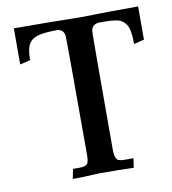

<svg xmlns="http://www.w3.org/2000/svg" viewBox="-70 -639 626 700"><g transform="rotate(-10 243.5 -289.0)"><path d="M143.6 0.5 150.9 -35.6H176.3Q194.3 -35.6 202.1 -42Q210 -48.3 210 -76.2Q210 -507.3 208.5 -518.1Q205.6 -541 183.1 -543.9Q140.6 -543.9 115.2 -538.3Q89.8 -532.7 77.6 -514.4Q65.4 -496.1 65.4 -453.1L27.3 -443.8V-577.6Q151.4 -577.6 273.4 -575.2Q369.6 -577.6 487.3 -577.6V-454.6L449.2 -445.3Q449.2 -499.5 436.3 -518.3Q423.3 -537.1 401.9 -541Q382.8 -544.4 357.4 -544.4H340.3Q311 -544.4 307.1 -518.6Q305.7 -507.3 305.7 -79.6Q305.7 -42.5 321.3 -38.1Q330.1 -35.6 339.4 -35.6H374.5L369.6 -1Q316.9 -2.9 243.7 -2.9Q231.9 -2.9 221.7 -2Q188.5 0.5 143.6 0.5Z"/></g></svg>

Font: Quaaykop
Style: Medium
Weight: 500
Designer: Tup Wanders
Foundry: Free font, DO NOT SELL
Version: Version 1.00;July 31, 2023;FontCreator 11.5.0.2430 64-bit